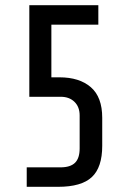

<svg xmlns="http://www.w3.org/2000/svg" viewBox="-20 -720 510 740"><path d="M204 0H83V-75H213Q251 -75 269 -92.5Q287 -110 287 -148V-275Q287 -308 267 -327.5Q247 -347 214 -347H93V-700H359V-625H178V-422H209Q286 -422 330 -384Q374 -346 374 -266V-158Q374 -75 334 -37.5Q294 0 204 0Z"/></svg>

Font: Share Tech
Style: Regular
Weight: 400
Designer: Ralph du Carrois
Foundry: Carrois Type Design
Version: Version 1.100